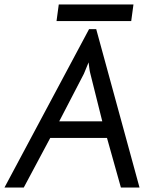

<svg xmlns="http://www.w3.org/2000/svg" viewBox="-44 -835 745 856"><path d="M353 -705H385L578 1H495L433 -220H180L62 1H-24ZM358 -510Q356 -517 354 -533Q352 -549 351 -557L330 -506L220 -294H412ZM218 -815H551L541 -741H208Z"/></svg>

Font: Bellota Text
Style: Bold Italic
Weight: 700
Italic angle: -7.5°
Designer: Kemie Guaida
Foundry: Kemie Guaida
Version: Version 4.001